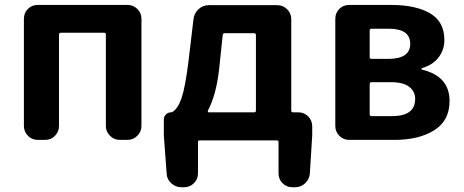

<svg xmlns="http://www.w3.org/2000/svg" viewBox="-20 -580 1924 796"><path d="M136.7 0Q112.3 0 95.7 -17.1Q79.1 -34.2 79.1 -57.6V-502Q79.1 -526.4 95.7 -543Q112.3 -559.6 136.7 -559.6H508.8Q532.2 -559.6 549.3 -543Q566.4 -526.4 566.4 -502V-57.6Q566.4 -34.2 549.3 -17.1Q532.2 0 508.8 0H476.6Q453.1 0 436 -17.1Q418.9 -34.2 418.9 -57.6V-436.5Q418.9 -444.3 412.1 -444.3H232.4Q224.6 -444.3 224.6 -436.5V-57.6Q224.6 -34.2 208 -17.1Q191.4 0 167 0Z M912.1 -442.4Q904.3 -442.4 903.3 -434.6L888.7 -295.9Q877 -187.5 841.8 -121.1Q840.8 -118.2 842.3 -116.2Q843.8 -114.3 845.7 -114.3H1033.2Q1041 -114.3 1041 -121.1V-434.6Q1041 -442.4 1033.2 -442.4ZM1187.5 -121.1Q1187.5 -114.3 1195.3 -114.3H1216.8Q1241.2 -114.3 1257.8 -97.2Q1274.4 -80.1 1274.4 -56.6V-18.6L1264.6 139.6Q1262.7 163.1 1245.1 179.7Q1227.5 196.3 1203.1 196.3H1192.4Q1168 196.3 1151.4 179.7Q1134.8 163.1 1134.8 138.7V8.8Q1134.8 2 1127 2H807.6Q800.8 2 800.8 8.8V138.7Q800.8 163.1 783.7 179.7Q766.6 196.3 743.2 196.3H732.4Q708 196.3 689.9 179.7Q671.9 163.1 670.9 139.6L659.2 -18.6V-85Q659.2 -96.7 668 -105.5Q676.8 -114.3 688.5 -114.3Q692.4 -114.3 695.3 -116.2Q717.8 -129.9 732.9 -173.8Q748 -217.8 761.7 -328.1L782.2 -501Q785.2 -525.4 803.2 -542Q821.3 -558.6 845.7 -558.6H1129.9Q1153.3 -558.6 1170.4 -541.5Q1187.5 -524.4 1187.5 -501Z M1427.7 0Q1403.3 0 1386.7 -17.1Q1370.1 -34.2 1370.1 -57.6V-502Q1370.1 -526.4 1386.7 -543Q1403.3 -559.6 1427.7 -559.6H1601.6Q1703.1 -559.6 1762.7 -524.9Q1822.3 -490.2 1822.3 -414.1Q1822.3 -374 1798.8 -342.8Q1775.4 -311.5 1730.5 -297.9Q1727.5 -296.9 1727.5 -294.4Q1727.5 -292 1730.5 -291Q1843.8 -263.7 1843.8 -161.1Q1843.8 -80.1 1780.3 -40Q1716.8 0 1614.3 0ZM1512.7 -343.8Q1512.7 -335.9 1520.5 -335.9H1589.8Q1680.7 -335.9 1680.7 -398.4Q1680.7 -460.9 1591.8 -460.9H1520.5Q1512.7 -460.9 1512.7 -454.1ZM1512.7 -106.4Q1512.7 -98.6 1520.5 -98.6H1605.5Q1701.2 -98.6 1701.2 -169.9Q1701.2 -201.2 1676.3 -220.2Q1651.4 -239.3 1601.6 -239.3H1520.5Q1512.7 -239.3 1512.7 -231.4Z"/></svg>

Font: Gen Jyuu Gothic P Bold
Style: Bold
Weight: 700
Designer: [Source Han Sans]
Ryoko NISHIZUKA  (kana & ideographs); Paul D. Hunt (Latin, Greek & Cyrillic); Wenlong ZHANG  (bopomofo
Version: Version 1.002.20150607